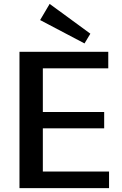

<svg xmlns="http://www.w3.org/2000/svg" viewBox="-20 -966 625 986"><path d="M173 -85H540V0H80V-700H536V-615H173L200 -680V-346L173 -391H515V-307H173L200 -352V-20ZM444 -793 414 -743 186 -863 235 -946Z"/></svg>

Font: Pathway Extreme 72pt SemiBold
Style: Regular
Weight: 600
Designer: Eduardo Rodriguez Tunni
Foundry: Eduardo Rodriguez Tunni
Version: Version 1.001;gftools[0.9.26]